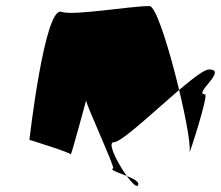

<svg xmlns="http://www.w3.org/2000/svg" viewBox="-20 -679 728 633"><path d="M77 -218C77 -218 127 -658 182 -640C221 -626 407 -659 473 -659C510 -659 615 -231 605 -178C602 -162 669 -368 656 -368C615 -368 733 -450 669 -450C625 -450 395 -210 355 -210C319 -210 429 -35 436 -71C440 -94 330 -116 353 -124C360 -126 262 -338 264 -348C267 -360 213 -158 213 -170C213 -176 77 -218 77 -218Z"/></svg>

Font: Recovery
Style: Obl
Weight: 400
Version: Version 0.27